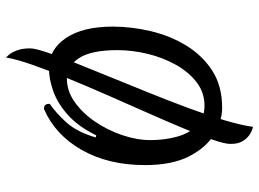

<svg xmlns="http://www.w3.org/2000/svg" viewBox="-134 -626 880 653"><g transform="rotate(-90 306.5 -300.0)"><path d="M266 15Q220 15 175 -12.5Q130 -40 100.5 -98Q71 -156 71 -247Q71 -372 122.5 -462.5Q174 -553 262 -591Q273 -591 276.5 -585Q280 -579 279 -571Q248 -550 216 -514.5Q184 -479 165 -415L172 -413Q202 -474 241 -509Q280 -544 321.5 -559Q363 -574 401 -574Q464 -574 503 -516.5Q542 -459 542 -357Q542 -293 526.5 -227.5Q511 -162 477.5 -107Q444 -52 392 -18.5Q340 15 266 15ZM273 -45Q318 -45 353 -72Q388 -99 412.5 -143Q437 -187 449.5 -239Q462 -291 462 -341Q462 -430 435 -471.5Q408 -513 365 -513Q323 -513 285.5 -486.5Q248 -460 219 -417.5Q190 -375 173 -325Q156 -275 156 -228Q156 -181 167.5 -139Q179 -97 205 -71Q231 -45 273 -45ZM437 -720Q437 -720 445 -711.5Q453 -703 460.5 -684.5Q468 -666 468 -638Q468 -622 455 -582.5Q442 -543 420 -488Q398 -433 371.5 -368Q345 -303 317.5 -235Q290 -167 265.5 -101Q241 -35 224 21.5Q207 78 201 120Q201 120 192.5 117.5Q184 115 172.5 107Q161 99 152 84Q143 69 143 43Q143 24 157.5 -17.5Q172 -59 196 -116.5Q220 -174 249.5 -240.5Q279 -307 309.5 -376.5Q340 -446 366.5 -511Q393 -576 412 -630Q431 -684 437 -720Z"/></g></svg>

Font: Merienda Light
Style: Regular
Weight: 300
Designer: Eduardo Rodriguez Tunni
Foundry: Eduardo Rodriguez Tunni
Version: Version 2.001; ttfautohint (v1.8.4.7-5d5b)